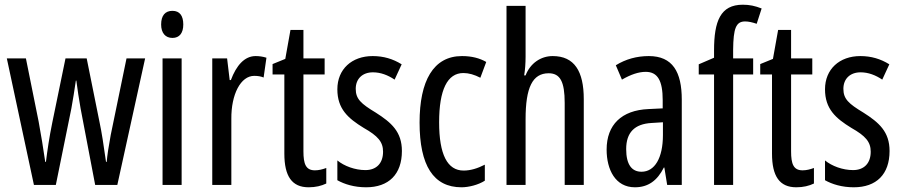

<svg xmlns="http://www.w3.org/2000/svg" viewBox="-20 -785 3828 815"><path d="M322 -325 384 0H478L596 -537H517L450 -212C441 -164 435 -124 433 -98H430C420 -170 411 -227 403 -264L348 -537H258L202 -265C189 -202 181 -146 175 -98H172C164 -155 154 -214 144 -269L90 -537H9L124 0H217L283 -325C290 -361 296 -404 302 -443H304C309 -406 315 -363 322 -325Z M712 -739C681 -739 664 -719 664 -681C664 -645 682 -624 712 -624C742 -624 758 -645 758 -681C758 -718 743 -739 712 -739ZM751 -537H670V0H751Z M1065 -547C1018 -547 983 -507 960 -445H955L944 -537H881V0H962V-280C961 -385 1002 -463 1059 -463C1074 -463 1087 -461 1099 -456L1111 -540C1095 -545 1080 -547 1065 -547Z M1317 -62C1278 -62 1268 -89 1268 -143V-469H1358V-537H1268V-658H1213L1191 -535L1137 -513V-469H1187V-133C1187 -37 1219 10 1290 10C1320 10 1344 4 1365 -6V-72C1349 -66 1333 -62 1317 -62Z M1686 -144C1686 -226 1641 -265 1575 -307C1512 -345 1490 -365 1490 -408C1490 -450 1518 -478 1563 -478C1596 -478 1627 -466 1655 -447L1685 -512C1648 -535 1608 -547 1562 -547C1473 -547 1412 -491 1412 -406C1412 -323 1457 -283 1524 -242C1584 -208 1606 -183 1606 -141C1606 -92 1578 -63 1531 -63C1487 -63 1441 -80 1412 -104V-20C1442 -3 1484 10 1534 10C1630 10 1686 -45 1686 -144Z M1939 10C1969 10 2010 0 2038 -18V-86C2007 -70 1977 -61 1948 -61C1879 -61 1844 -129 1844 -266C1844 -404 1879 -475 1947 -475C1970 -475 1994 -468 2019 -455L2044 -522C2016 -538 1983 -547 1941 -547C1819 -547 1761 -441 1761 -265C1761 -82 1820 10 1939 10Z M2211 -545V-760H2130V0H2211V-279C2211 -413 2240 -474 2309 -474C2358 -474 2377 -438 2377 -348V0H2458V-364C2458 -483 2418 -547 2326 -547C2276 -547 2231 -517 2211 -465H2205C2209 -489 2211 -516 2211 -545Z M2734 -547C2683 -547 2636 -534 2594 -508L2620 -447C2658 -469 2691 -480 2721 -480C2772 -480 2793 -442 2793 -360V-325L2732 -322C2619 -317 2555 -256 2555 -150C2555 -65 2592 10 2675 10C2731 10 2770 -18 2798 -74H2800L2812 0H2874V-362C2874 -480 2835 -547 2734 -547ZM2746 -263 2794 -266V-212C2794 -114 2759 -56 2703 -56C2662 -56 2638 -86 2638 -152C2638 -222 2673 -259 2746 -263Z M3177 -469V-537H3092V-574C3093 -665 3104 -694 3143 -694C3158 -694 3174 -690 3192 -684L3213 -749C3185 -760 3162 -765 3133 -765C3038 -765 3011 -695 3011 -571V-540L2946 -512V-469H3011V0H3092V-469Z M3387 -62C3348 -62 3338 -89 3338 -143V-469H3428V-537H3338V-658H3283L3261 -535L3207 -513V-469H3257V-133C3257 -37 3289 10 3360 10C3390 10 3414 4 3435 -6V-72C3419 -66 3403 -62 3387 -62Z M3756 -144C3756 -226 3711 -265 3645 -307C3582 -345 3560 -365 3560 -408C3560 -450 3588 -478 3633 -478C3666 -478 3697 -466 3725 -447L3755 -512C3718 -535 3678 -547 3632 -547C3543 -547 3482 -491 3482 -406C3482 -323 3527 -283 3594 -242C3654 -208 3676 -183 3676 -141C3676 -92 3648 -63 3601 -63C3557 -63 3511 -80 3482 -104V-20C3512 -3 3554 10 3604 10C3700 10 3756 -45 3756 -144Z"/></svg>

Font: Noto Sans Arabic ExtCond
Style: Regular
Weight: 400
Width: 2
Designer: Monotype Design Team, Nadine Chahine, Nizar Qandah and Khaled Hosny
Foundry: Monotype Imaging Inc.
Version: Version 2.012